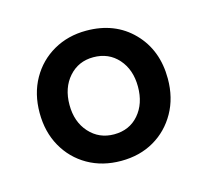

<svg xmlns="http://www.w3.org/2000/svg" viewBox="-59 -773 483 447"><g transform="rotate(-15 182.5 -550.0)"><path d="M183 -393Q138 -393 103 -413Q68 -433 48 -468.5Q28 -504 28 -550Q28 -596 48 -631.5Q68 -667 103 -687Q138 -707 182 -707Q251 -707 294 -663Q337 -619 337 -550Q337 -504 317 -468.5Q297 -433 262.5 -413Q228 -393 183 -393ZM183 -457Q220 -457 242.5 -483Q265 -509 265 -550Q265 -591 242 -617Q219 -643 182 -643Q146 -643 123 -617Q100 -591 100 -550Q100 -509 123.5 -483Q147 -457 183 -457Z"/></g></svg>

Font: Figtree Light
Style: Regular
Weight: 400
Version: Version 2.002